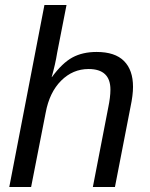

<svg xmlns="http://www.w3.org/2000/svg" viewBox="-20 -745 596 765"><path d="M187 -438Q228 -494 268.5 -516Q309 -538 365 -538Q438 -538 474 -502Q510 -466 510 -399Q510 -366 500 -319L438 0H350L411 -315Q420 -358 420 -388Q420 -470 333 -470Q270 -470 223.5 -423.5Q177 -377 162 -296L104 0H17L157 -725H245L208 -536Q204 -511 198.5 -487Q193 -463 186 -438Z"/></svg>

Font: Libra Sans Modern
Style: Italic
Weight: 400
Italic angle: -12°
Foundry: Stefan Peev, Context Ltd
Version: Version 1.000